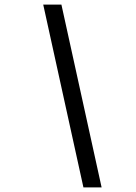

<svg xmlns="http://www.w3.org/2000/svg" viewBox="-20 -710 590 835"><path d="M421.9 105H342.8L168 -689.9H247.1Z"/></svg>

Font: Code New Roman
Style: Italic
Weight: 400
Italic angle: -11°
Monospace: yes
Designer: Sam Radian
Foundry: Code New Roman
Version: Version 1.508 October 19, 2014